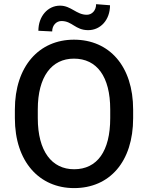

<svg xmlns="http://www.w3.org/2000/svg" viewBox="-20 -916 728 945"><path d="M635.3 -376.5C635.3 -590.3 518.1 -720.7 343.8 -720.7C172.9 -720.7 53.2 -590.3 53.2 -376.5V-334.5C53.2 -120.1 173.8 9.8 344.7 9.8C519.5 9.8 635.3 -120.1 635.3 -334.5ZM522.5 -334.5C522.5 -171.4 458 -83 344.7 -83C234.9 -83 166 -171.9 166 -334.5V-377.4C166 -539.1 234.4 -627.4 343.8 -627.4C456.5 -627.4 522.5 -539.6 522.5 -377.4ZM453.1 -895.5C453.1 -864.3 432.6 -843.3 407.2 -843.3C356 -843.3 330.1 -888.2 275.4 -888.2C214.8 -888.2 168.9 -835.4 168.9 -764.6L236.8 -761.2C236.8 -792 257.8 -812.5 282.7 -812.5C335.9 -812.5 350.1 -767.6 414.1 -767.6C475.1 -767.6 521.5 -818.4 521.5 -890.1Z"/></svg>

Font: Bert Sans Medium
Style: Regular
Weight: 500
Designer: Christian Robertson (Google), Cristiano Sobral
Foundry: Google, Cristiano Sobral
Version: Version 3.101